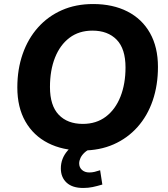

<svg xmlns="http://www.w3.org/2000/svg" viewBox="-20 -736 836 953"><path d="M388 11Q291 11 218.5 -26Q146 -63 106 -133Q66 -203 66 -302Q66 -392 92.5 -468Q119 -544 168.5 -599.5Q218 -655 287 -685.5Q356 -716 442 -716Q540 -716 612.5 -679Q685 -642 724.5 -572Q764 -502 764 -404Q764 -313 738 -237Q712 -161 662.5 -105.5Q613 -50 544 -19.5Q475 11 388 11ZM391 -121Q458 -121 505.5 -157Q553 -193 578 -256.5Q603 -320 603 -401Q603 -494 559 -539Q515 -584 439 -584Q372 -584 325 -548.5Q278 -513 253 -450Q228 -387 228 -304Q228 -212 271.5 -166.5Q315 -121 391 -121ZM393 197Q339 197 310.5 170.5Q282 144 282 100Q282 51 315 12.5Q348 -26 398 -45L436 0Q414 8 400 21Q386 34 379.5 48Q373 62 373 75Q373 95 387 107.5Q401 120 423 120Q437 120 449.5 117Q462 114 477 109L488 180Q461 188 439.5 192.5Q418 197 393 197Z"/></svg>

Font: Nunito Sans 12pt ExtraBold
Style: Italic
Weight: 800
Italic angle: -9°
Designer: Vernon Adams
Foundry: Vernon Adams
Version: Version 3.101;gftools[0.9.27]